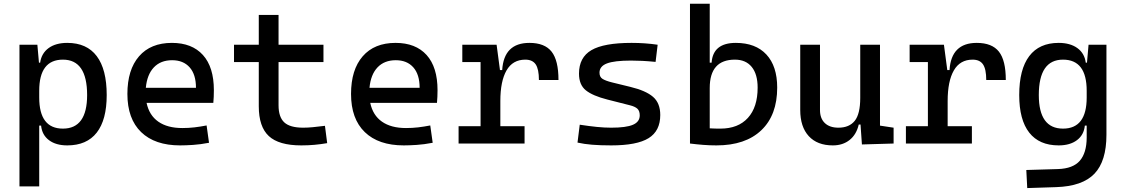

<svg xmlns="http://www.w3.org/2000/svg" viewBox="-20 -752 5899 1006"><path d="M82 224.6V-517.6H175.8L184.1 -423.8H190.4Q197.3 -472.7 234.6 -500Q272 -527.3 332.5 -527.3Q434.6 -527.3 486.8 -458Q539.1 -388.7 539.1 -253.9Q539.1 -124 486.8 -57.1Q434.6 9.8 332.5 9.8Q272.9 9.8 236.6 -17.6Q200.2 -44.9 195.3 -93.8H185.5V224.6ZM185.5 -241.2Q185.5 -78.1 309.6 -78.1Q436.5 -78.1 436.5 -253.9Q436.5 -439.5 309.6 -439.5Q185.5 -439.5 185.5 -276.4Z M923.8 9.8Q791.5 9.8 719.5 -59.8Q647.5 -129.4 647.5 -259.8Q647.5 -386.7 708.5 -457Q769.5 -527.3 880.9 -527.3Q985.8 -527.3 1043.2 -463.9Q1100.6 -400.4 1100.6 -279.3Q1100.6 -243.7 1097.7 -212.9H748Q761.7 -147.9 809.6 -114.5Q857.4 -81.1 935.5 -81.1Q967.8 -81.1 999 -84.7Q1030.3 -88.4 1062.5 -94.7L1075.2 -3.9Q1029.3 4.9 991.2 7.3Q953.1 9.8 923.8 9.8ZM744.1 -292H1006.8Q1006.8 -361.8 973.6 -399.2Q940.4 -436.5 881.8 -436.5Q821.8 -436.5 786.1 -398.9Q750.5 -361.3 744.1 -292Z M1558.6 9.8Q1440.9 9.8 1388.4 -39.1Q1335.9 -87.9 1335.9 -195.3V-426.8H1206.1V-517.6H1335.9V-673.8H1439.5V-517.6H1674.8V-426.8H1439.5V-200.2Q1439.5 -138.7 1469.5 -110.8Q1499.5 -83 1568.4 -83Q1592.8 -83 1620.1 -85.7Q1647.5 -88.4 1682.6 -92.8L1694.3 -2Q1660.2 3.9 1627.7 6.8Q1595.2 9.8 1558.6 9.8Z M2095.7 9.8Q1963.4 9.8 1891.4 -59.8Q1819.3 -129.4 1819.3 -259.8Q1819.3 -386.7 1880.4 -457Q1941.4 -527.3 2052.7 -527.3Q2157.7 -527.3 2215.1 -463.9Q2272.5 -400.4 2272.5 -279.3Q2272.5 -243.7 2269.5 -212.9H1919.9Q1933.6 -147.9 1981.4 -114.5Q2029.3 -81.1 2107.4 -81.1Q2139.6 -81.1 2170.9 -84.7Q2202.1 -88.4 2234.4 -94.7L2247.1 -3.9Q2201.2 4.9 2163.1 7.3Q2125 9.8 2095.7 9.8ZM1916 -292H2178.7Q2178.7 -361.8 2145.5 -399.2Q2112.3 -436.5 2053.7 -436.5Q1993.7 -436.5 1958 -398.9Q1922.4 -361.3 1916 -292Z M2601.6 -222.7V-90.8H2728.5V0H2382.8V-90.8H2498V-426.8H2402.3V-517.6H2582L2599.6 -384.8H2611.3Q2620.1 -527.3 2753.9 -527.3Q2834 -527.3 2870.1 -481.4Q2906.2 -435.5 2906.2 -333H2803.7Q2803.7 -389.6 2786.9 -414.6Q2770 -439.5 2732.4 -439.5Q2666.5 -439.5 2634 -383.1Q2601.6 -326.7 2601.6 -222.7Z M3182.6 9.8Q3124 9.8 3082.3 6.3Q3040.5 2.9 3005.9 -4.9L3017.6 -98.6Q3068.8 -90.8 3108.2 -86.9Q3147.5 -83 3182.6 -83Q3261.2 -83 3296.6 -98.4Q3332 -113.8 3332 -147.5Q3332 -170.9 3319.6 -182.4Q3307.1 -193.8 3281.2 -200.2L3162.1 -230.5Q3085.4 -250 3049.6 -278.8Q3013.7 -307.6 3013.7 -366.2Q3013.7 -451.2 3078.9 -489.3Q3144 -527.3 3289.1 -527.3Q3360.4 -527.3 3425.8 -517.6L3415 -427.7Q3375.5 -431.6 3345.2 -433.1Q3314.9 -434.6 3286.1 -434.6Q3199.2 -434.6 3160.2 -419.7Q3121.1 -404.8 3121.1 -371.1Q3121.1 -348.6 3137.2 -338.6Q3153.3 -328.6 3186.5 -320.3L3282.2 -296.9Q3363.8 -277.3 3401.6 -244.6Q3439.5 -211.9 3439.5 -149.4Q3439.5 -65.9 3378.4 -28.1Q3317.4 9.8 3182.6 9.8Z M3733.9 9.8Q3698.7 9.8 3664.6 7.1Q3630.4 4.4 3595.2 0V-732.4H3698.7V-423.8H3708.5Q3715.8 -527.3 3835.4 -527.3Q3939 -527.3 3995.6 -466.3Q4052.2 -405.3 4052.2 -293Q4052.2 -148.9 3969 -69.6Q3885.7 9.8 3733.9 9.8ZM3698.7 -291V-79.6Q3712.4 -78.6 3726.6 -78.4Q3740.7 -78.1 3754.4 -78.1Q3847.7 -78.1 3898.7 -134.3Q3949.7 -190.4 3949.7 -293Q3949.7 -363.3 3918.7 -401.4Q3887.7 -439.5 3830.6 -439.5Q3698.7 -439.5 3698.7 -291Z M4343.8 9.8Q4262.2 9.8 4217.5 -38.8Q4172.9 -87.4 4172.9 -175.8V-517.6H4276.4V-175.8Q4276.4 -131.3 4301.8 -107.2Q4327.1 -83 4373 -83Q4429.7 -83 4458.5 -118.9Q4487.3 -154.8 4487.3 -239.3V-517.6H4590.8V-93.8L4662.1 -83V0L4496.1 4.9L4488.8 -99.6H4479.5Q4467.3 -46.9 4431.6 -18.6Q4396 9.8 4343.8 9.8Z M4945.3 -222.7V-90.8H5072.3V0H4726.6V-90.8H4841.8V-426.8H4746.1V-517.6H4925.8L4943.4 -384.8H4955.1Q4963.9 -527.3 5097.7 -527.3Q5177.7 -527.3 5213.9 -481.4Q5250 -435.5 5250 -333H5147.5Q5147.5 -389.6 5130.6 -414.6Q5113.8 -439.5 5076.2 -439.5Q5010.3 -439.5 4977.8 -383.1Q4945.3 -326.7 4945.3 -222.7Z M5362.3 233.4 5357.4 138.7 5523.4 133.8Q5602.1 131.3 5637.7 90.3Q5673.3 49.3 5673.8 -30.3V-93.8H5664.1Q5659.2 -44.9 5622.8 -17.6Q5586.4 9.8 5526.9 9.8Q5425.3 9.8 5372.8 -57.1Q5320.3 -124 5320.3 -253.9Q5320.3 -388.7 5372.8 -458Q5425.3 -527.3 5526.9 -527.3Q5587.4 -527.3 5625 -500Q5662.6 -472.7 5668.9 -423.8H5675.3L5683.6 -517.6H5777.3V-45.9Q5777.3 92.3 5714.4 158.2Q5651.4 224.1 5513.7 228.5ZM5673.8 -276.4Q5673.8 -439.5 5549.8 -439.5Q5422.9 -439.5 5422.9 -253.9Q5422.9 -78.1 5549.8 -78.1Q5673.8 -78.1 5673.8 -241.2Z"/></svg>

Font: CaskaydiaCove NFP
Style: Regular
Weight: 400
Designer: Aaron Bell
Foundry: Saja Typeworks
Version: Version 2111.001; VTT 6.35;Nerd Fonts 3.1.1